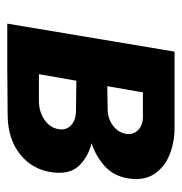

<svg xmlns="http://www.w3.org/2000/svg" viewBox="-6 -494 500 528"><g transform="rotate(90 244.0 -230.0)"><path d="M122 -460H332Q371 -460 405 -446.5Q439 -433 458 -405Q477 -377 471 -335Q465 -294 438 -269Q411 -244 374 -232Q412 -222 436 -197Q460 -172 454 -125Q447 -69 404 -35Q361 -1 294 -1L169 0H45ZM304 -373H234L217 -275L280 -276Q305 -276 324.5 -290Q344 -304 348 -326Q351 -346 338.5 -359Q326 -372 304 -373ZM283 -189 202 -190 184 -87H257Q287 -87 309 -102Q331 -117 335 -140Q339 -162 324.5 -175.5Q310 -189 283 -189Z"/></g></svg>

Font: Von Semi
Style: Italic
Weight: 600
Version: Version 4.000; ttfautohint (v1.8.4.7-5d5b)